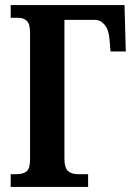

<svg xmlns="http://www.w3.org/2000/svg" viewBox="-20 -734 541 754"><path d="M22 0V-50H44Q72 -50 85 -61.5Q98 -73 98 -108V-605Q98 -640 85.5 -652Q73 -664 53 -664H22V-714H469L474 -532H414L410 -580Q407 -617 391 -636.5Q375 -656 352 -656H233V-110Q233 -76 246.5 -63Q260 -50 287 -50H326V0Z"/></svg>

Font: Noto Serif ExtraCondensed
Style: Bold
Weight: 700
Width: 2
Designer: Monotype Design Team
Foundry: Monotype Imaging Inc.
Version: Version 2.014; ttfautohint (v1.8.4.7-5d5b)